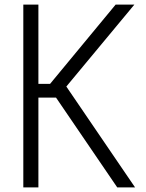

<svg xmlns="http://www.w3.org/2000/svg" viewBox="-20 -820 640 840"><path d="M106 -393V-453H199L486 -800H568L230 -393ZM82 0V-800H148V0ZM493 0 206 -421 250 -471 571 0Z"/></svg>

Font: Victor Mono Light
Style: Regular
Weight: 300
Monospace: yes
Designer: Rune Bjørnerås
Version: Version 1.561;gftools[0.9.30]